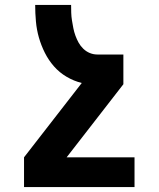

<svg xmlns="http://www.w3.org/2000/svg" viewBox="-20 -540 640 775"><path d="M77 215V95L310 -205Q278 -213 249 -230Q220 -247 198 -272Q176 -297 161 -327Q146 -357 137 -388.5Q128 -420 125 -453.5Q122 -487 122 -520H267Q267 -504 267.5 -488.5Q268 -473 270.5 -457.5Q273 -442 276 -426.5Q279 -411 284.5 -396Q290 -381 297.5 -367.5Q305 -354 316.5 -343Q328 -332 342.5 -326Q357 -320 373 -320H478V-200L249 95H523V215Z"/></svg>

Font: Iosevka Heavy Extended
Style: Regular
Weight: 900
Width: 7
Monospace: yes
Designer: Belleve Invis
Foundry: Belleve Invis
Version: Version 32.5.0; ttfautohint (v1.8.4)